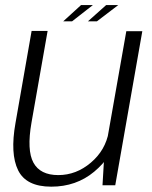

<svg xmlns="http://www.w3.org/2000/svg" viewBox="-20 -712 583 738"><path d="M374 0H423L527 -592H465.5L380.5 -110ZM163 -593H101.5L39.5 -239Q18.5 -121 49.5 -57.8Q80.5 5.5 177 5.5Q273 5.5 342 -52Q411 -109.5 423 -179L398 -205.5Q385.5 -134.5 329.2 -86.8Q273 -39 204 -39Q134.5 -39 108.5 -86.8Q82.5 -134.5 101 -240.5ZM318 -630H352.5L434.5 -692.5H388ZM223 -630H257L337 -692.5H291.5Z"/></svg>

Font: Anybody UltraCondensed Thin Light
Style: Italic
Weight: 300
Italic angle: -10°
Version: Version 1.111